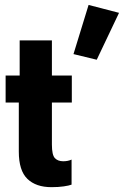

<svg xmlns="http://www.w3.org/2000/svg" viewBox="-20 -754 505 782"><path d="M2.9 -336.4H272.5V-446.3H2.9ZM56.6 -136.7Q56.6 -59.1 91.6 -25.4Q126.5 8.3 189.5 8.3Q218.3 8.3 239.7 5.1Q261.2 2 271.5 -2V-104Q264.2 -100.6 255.6 -98.9Q247.1 -97.2 237.3 -97.2Q215.8 -97.2 203.6 -109.9Q191.4 -122.6 191.4 -165.5V-589.4H60.1V-423.8L56.6 -418.5ZM279.3 -533.7 374 -510.7 464.8 -701.7 340.8 -733.9Z"/></svg>

Font: Roboto Flex Super Cond Bold
Style: Regular
Weight: 700
Width: 3
Designer: Berlow after Robertson
Foundry: Google
Version: Version 3.000